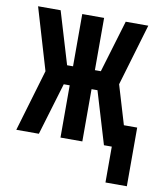

<svg xmlns="http://www.w3.org/2000/svg" viewBox="-78 -582 665 796"><g transform="rotate(10 255.0 -184.5)"><path d="M420 151V0H387L321 -220H296V0H204V-220H179L113 0H18L95 -260L18 -520H113L179 -300H204V-520H296V-300H321L387 -520H482L405 -260L454 -96H510V151Z"/></g></svg>

Font: Moesevka
Style: Bold
Weight: 700
Monospace: yes
Designer: Belleve Invis
Foundry: Belleve Invis
Version: Version 32.5.0; ttfautohint (v1.8.4)